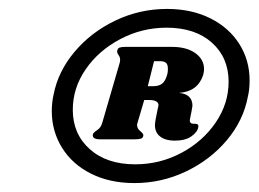

<svg xmlns="http://www.w3.org/2000/svg" viewBox="-20 -700 579 430"><path d="M96 -451Q96 -471 100 -488Q110 -540 147 -584Q184 -628 238.5 -654Q293 -680 354 -680Q409 -680 451 -659Q493 -638 516 -601.5Q539 -565 539 -520Q539 -499 535 -483Q525 -430 488 -386Q451 -342 396.5 -316Q342 -290 281 -290Q226 -290 184 -311Q142 -332 119 -369Q96 -406 96 -451ZM492 -517Q492 -571 454.5 -604.5Q417 -638 353 -638Q298 -638 249.5 -612.5Q201 -587 172 -545Q143 -503 143 -454Q143 -400 181 -366Q219 -332 283 -332Q338 -332 386 -357.5Q434 -383 463 -425.5Q492 -468 492 -517ZM381 -492Q411 -489 411 -463L409 -451L406 -436L405 -431Q405 -423 412 -423Q420 -423 422.5 -421.5Q425 -420 424 -415Q422 -404 408.5 -394.5Q395 -385 371 -385Q351 -385 339 -394Q327 -403 327 -420Q327 -425 329 -435L333 -455L335 -464Q335 -476 314 -476H303L288 -425Q287 -423 287 -420Q287 -412 294.5 -406Q302 -400 301 -396Q300 -391 295.5 -389.5Q291 -388 282 -388H204Q186 -388 188 -399Q189 -403 197.5 -408.5Q206 -414 209 -425L248 -559Q249 -562 249 -567Q249 -572 245 -577.5Q241 -583 243 -588Q244 -592 248 -593.5Q252 -595 261 -595H365Q398 -595 417.5 -581Q437 -567 437 -545Q437 -540 435 -532Q423 -495 381 -492ZM356 -546Q356 -556 351.5 -559.5Q347 -563 338 -563H325L311 -507H324Q336 -507 343.5 -513Q351 -519 355 -535Q356 -539 356 -546Z"/></svg>

Font: Shrikhand
Style: Regular
Weight: 400
Italic angle: -14°
Designer: Jonny Pinhorn
Foundry: Jonny Pinhorn
Version: Version 1.001;PS 1.001;hotconv 1.0.88;makeotf.lib2.5.647800